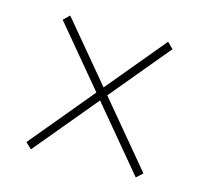

<svg xmlns="http://www.w3.org/2000/svg" viewBox="-69 -479 594 558"><g transform="rotate(15 228.0 -199.5)"><path d="M67.9 3.4 49.8 -13.7 372.1 -401.9 390.1 -384.3ZM383.3 3.4 59.6 -384.3 77.6 -401.9 401.9 -13.7Z"/></g></svg>

Font: Roboto Condensed Thin
Style: Regular
Weight: 250
Width: 3
Designer: Christian Robertson
Foundry: Google
Version: Version 3.009; 2024